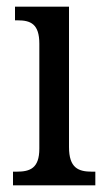

<svg xmlns="http://www.w3.org/2000/svg" viewBox="-20 -556 318 576"><path d="M19 0H266V-41H256C215 -41 187 -52 187 -115V-536H25V-495H33C72 -495 98 -484 98 -425V-110C98 -51 70 -41 30 -41H19Z"/></svg>

Font: Noto Serif Tamil Condensed
Style: Italic
Weight: 400
Width: 3
Italic angle: -12°
Designer: Indian Type Foundry, Tom Grace, and the Monotype Design Team
Foundry: Monotype Imaging Inc.
Version: Version 2.003